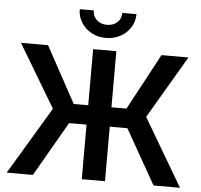

<svg xmlns="http://www.w3.org/2000/svg" viewBox="-61 -1006 1122 1070"><g transform="rotate(5 500.0 -471.5)"><path d="M565.4 -727.5V0H435.5V-727.5ZM15.6 0 241.2 -377 31.7 -727.5H183.1L354.5 -413.6H649.4L817.9 -727.5H968.8L762.7 -377.4L984.9 0H836.9L664.1 -305.2H337.9L162.1 0ZM500.5 -795.9Q455.6 -795.9 419.7 -815.4Q383.8 -835 362.8 -868.4Q341.8 -901.9 341.8 -942.9H420.4Q420.4 -910.6 442.9 -889.9Q465.3 -869.1 500.5 -869.1Q535.2 -869.1 557.6 -889.9Q580.1 -910.6 580.1 -942.9H659.2Q659.2 -901.9 638.2 -868.7Q617.2 -835.4 581.3 -815.7Q545.4 -795.9 500.5 -795.9Z"/></g></svg>

Font: Inter 24pt SemiBold
Style: Regular
Weight: 600
Designer: Rasmus Andersson
Foundry: rsms
Version: Version 4.001;git-66647c0bb